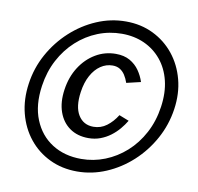

<svg xmlns="http://www.w3.org/2000/svg" viewBox="-82 -818 940 913"><g transform="rotate(10 388.0 -361.5)"><path d="M347.6 10Q274.7 10 215 -18.8Q155.2 -47.5 114.4 -98.5Q73.5 -149.5 56 -217Q38.5 -284.5 49.7 -362Q60.5 -438.5 97.5 -505.8Q134.6 -573 190.3 -624Q246 -675 313.8 -704Q381.6 -733 454.3 -733Q526.9 -733 586.3 -704Q645.8 -675 686.8 -624Q727.7 -573 745.4 -505.8Q763.1 -438.5 751.9 -362Q740.6 -284.5 703.4 -217Q666.3 -149.5 610.6 -98.5Q554.9 -47.5 487.3 -18.8Q419.6 10 347.6 10ZM373.6 -155.7Q320.2 -155.7 283 -181.9Q245.8 -208 229.4 -254.8Q212.9 -301.5 221.9 -363.3Q230.8 -425.3 260.9 -472.5Q291 -519.6 335.9 -546.3Q380.7 -572.9 433.6 -572.9Q473.5 -572.9 501.5 -557.1Q529.4 -541.2 547.1 -515.8Q564.7 -490.5 573.9 -461.7L505.3 -445.5Q498.2 -466.4 488 -482.1Q477.8 -497.8 463.1 -506.8Q448.4 -515.7 428.2 -515.7Q396.8 -515.7 370.2 -497.6Q343.6 -479.6 325.2 -445.9Q306.7 -412.2 300.1 -365.3Q289.6 -293.1 314.3 -253Q339.1 -212.9 387.5 -212.9Q423.2 -212.9 451.5 -234.2Q479.8 -255.5 500.4 -288.8L548 -270.1Q535.8 -249.5 518.6 -229.1Q501.4 -208.7 479.3 -192.1Q457.1 -175.5 430.6 -165.6Q404.2 -155.7 373.6 -155.7ZM356.7 -52.2Q416.2 -52.2 471.2 -74Q526.2 -95.8 571.5 -136.3Q616.8 -176.8 647.4 -234.1Q678 -291.3 688.2 -362Q698.3 -431.9 684.3 -488.9Q670.3 -545.8 636.6 -586.8Q602.9 -627.8 554 -650Q505.1 -672.1 445.6 -672.1Q384.9 -672.1 329.5 -650Q274 -627.8 229 -586.8Q183.9 -545.8 153.7 -488.9Q123.5 -431.9 113.4 -362Q99.7 -267.7 128 -198.1Q156.2 -128.4 215.9 -90.3Q275.7 -52.2 356.7 -52.2Z"/></g></svg>

Font: Public Sans Thin
Style: Italic
Weight: 100
Italic angle: -8°
Designer: The Public Sans project authors (U.S. Web Design System). Libre Franklin designed by Pablo Impallari and Rodrigo Fuenzal
Version: Version 2.000